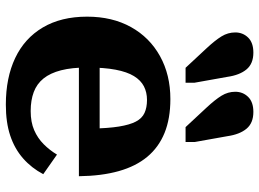

<svg xmlns="http://www.w3.org/2000/svg" viewBox="-135 -740 887 657"><g transform="rotate(90 308.5 -411.5)"><path d="M446 -746 466 -634V-603H415L348 -675Q321 -704 307.5 -726Q294 -748 294 -773Q294 -799 311.5 -817Q329 -835 363 -835Q401 -835 420.5 -811.5Q440 -788 446 -746ZM243 -746 263 -634V-603H212L145 -675Q118 -704 104.5 -726Q91 -748 91 -773Q91 -799 108.5 -817Q126 -835 160 -835Q198 -835 217.5 -811.5Q237 -788 243 -746ZM211 -267Q211 -214 220.5 -177Q230 -140 248.5 -117Q267 -94 295 -83.5Q323 -73 360 -73Q398 -73 425.5 -85Q453 -97 473.5 -117.5Q494 -138 509 -163L576 -116Q555 -76 522 -47Q489 -18 444 -3Q399 12 338 12Q246 12 178.5 -20Q111 -52 74 -114.5Q37 -177 37 -266Q37 -352 72.5 -416Q108 -480 172 -515.5Q236 -551 319 -551Q386 -551 435 -531Q484 -511 516.5 -472Q549 -433 565.5 -374.5Q582 -316 583 -238H169V-309H441L420 -281Q419 -338 413 -375Q407 -412 396 -433Q385 -454 366.5 -462.5Q348 -471 322 -471Q296 -471 275.5 -460.5Q255 -450 240.5 -426.5Q226 -403 218.5 -363.5Q211 -324 211 -267Z"/></g></svg>

Font: Roboto Serif
Style: Bold
Weight: 700
Designer: Greg Gazdowicz
Foundry: Commercial Type
Version: Version 1.008